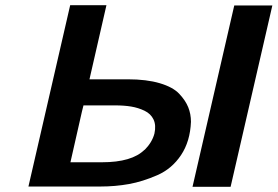

<svg xmlns="http://www.w3.org/2000/svg" viewBox="-20 -715 1064 736"><path d="M89 0 249 -695H388L323 -411H470Q542 -411 592.5 -396Q643 -381 667 -355.5Q691 -330 701.5 -304Q712 -278 712 -248Q709 -173 674 -120.5Q639 -68 583 -43.5Q527 -19 474.5 -9.5Q422 0 364 0ZM250 -93H371Q486 -93 534 -141V-140Q563 -169 572 -203Q579 -235 568.5 -257Q558 -279 534 -290.5Q510 -302 483 -306.5Q456 -311 422 -311H300L294 -287ZM718 1 878 -694H1024L864 1Z"/></svg>

Font: Coval
Style: ExtraBold Italic
Weight: 800
Foundry: Context Ltd
Version: Version 001.000